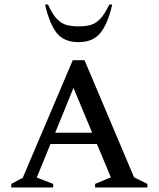

<svg xmlns="http://www.w3.org/2000/svg" viewBox="-20 -832 704 852"><path d="M30 0V-16L81 -43L303 -565H355L575 -45L634 -16V0H402V-16L472 -45L410 -193H204L143 -44L216 -16V0ZM225 -243H389L306 -442ZM329 -645Q263 -645 231 -686.5Q199 -728 180 -812H193Q213 -768 233 -747.5Q253 -727 276 -721Q299 -715 329 -715Q359 -715 381.5 -721Q404 -727 424 -747.5Q444 -768 465 -812H478Q459 -728 426 -686.5Q393 -645 329 -645Z"/></svg>

Font: Spectral SC Medium
Style: Regular
Weight: 500
Designer: Jean-Baptiste Levee
Foundry: Production Type
Version: Version 2.001